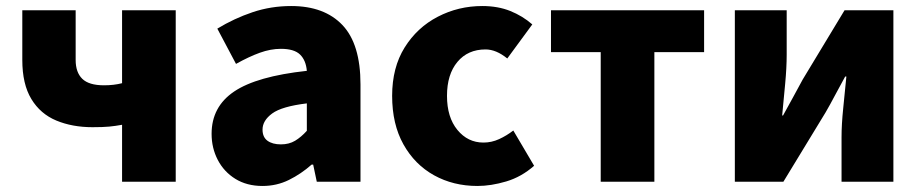

<svg xmlns="http://www.w3.org/2000/svg" viewBox="-20 -603 3056 637"><path d="M385 0V-189Q363 -185 342.5 -183Q322 -181 287 -181Q220 -181 167 -203Q114 -225 84 -274.5Q54 -324 54 -404V-569H231V-404Q231 -363 253 -341.5Q275 -320 325 -320Q358 -320 385 -327V-569H563V0Z M851 14Q799 14 761 -9.5Q723 -33 702.5 -72.5Q682 -112 682 -159Q682 -249 757 -299.5Q832 -350 998 -368Q995 -403 975.5 -422Q956 -441 912 -441Q878 -441 842 -428Q806 -415 763 -391L701 -508Q757 -542 818 -562.5Q879 -583 946 -583Q1056 -583 1116 -520Q1176 -457 1176 -323V0H1031L1019 -57H1014Q979 -26 938.5 -6Q898 14 851 14ZM912 -124Q939 -124 959 -136Q979 -148 998 -169V-260Q915 -250 883 -226.5Q851 -203 851 -173Q851 -148 867.5 -136Q884 -124 912 -124Z M1564 14Q1484 14 1420 -21.5Q1356 -57 1318.5 -124Q1281 -191 1281 -285Q1281 -379 1322.5 -445.5Q1364 -512 1432.5 -547.5Q1501 -583 1580 -583Q1632 -583 1673 -566.5Q1714 -550 1746 -522L1663 -409Q1626 -439 1591 -439Q1532 -439 1497.5 -397.5Q1463 -356 1463 -285Q1463 -214 1497.5 -172Q1532 -130 1584 -130Q1611 -130 1636 -141.5Q1661 -153 1683 -170L1752 -53Q1710 -16 1659.5 -1Q1609 14 1564 14Z M1973 0V-430H1808V-569H2316V-430H2151V0Z M2418 0V-569H2590V-421Q2590 -379 2585 -325.5Q2580 -272 2575 -220H2578Q2592 -246 2611 -280Q2630 -314 2643 -339L2782 -569H2944V0H2772V-148Q2772 -190 2777.5 -243.5Q2783 -297 2788 -349H2784Q2770 -324 2751.5 -289Q2733 -254 2719 -230L2579 0Z"/></svg>

Font: Source Han Sans TC Heavy
Style: Regular
Weight: 900
Designer: Ryoko NISHIZUKA Ë•øÂ°öÊ∂ºÂ≠ê (kana, bopomofo & ideographs); Paul D. Hunt (Latin, Greek & Cyrillic); Sandoll Communicatio
Foundry: Adobe
Version: Version 2.004;hotconv 1.0.118;makeotfexe 2.5.65603